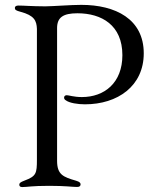

<svg xmlns="http://www.w3.org/2000/svg" viewBox="-20 -753 629 778"><path d="M324.2 -330.3C457 -330.3 562.5 -404.5 562.5 -536.9C562.5 -675.8 448.2 -733.3 309.3 -733.3C266 -733.3 198.2 -727.6 163.4 -727.3C104.8 -727.6 77.8 -730.5 54.7 -730.5C45.5 -730.5 40.5 -727.3 40.1 -720.9C40.5 -713.1 44.4 -710.2 62.9 -705.3C119.3 -690.3 128.2 -669 129.6 -636V-106.5C129.6 -50.1 126.8 -39.1 79.5 -21.3C61.8 -14.6 58.2 -11 58.2 -4.6C58.2 1.8 62.1 5 70.3 5C90.2 5 108 0 179.3 0C247.2 0 272 4.6 292.3 4.6C302.6 4.6 306.5 0.4 306.5 -6C306.5 -11.4 303.3 -16.3 288.7 -20.6C235.4 -35.9 211.3 -45.5 211.3 -101.9V-639.2C211.3 -682.2 235.4 -699.2 293.7 -699.2C392 -699.2 475.9 -650.9 475.9 -529.5C475.9 -417.3 403.1 -359.7 311.8 -359.7C279.1 -359.7 258.9 -367.2 250.4 -367.2C242.9 -367.2 239.7 -362.2 239.7 -357.6C239.7 -352.6 241.8 -349.4 247.2 -346.2C261.4 -335.6 295.1 -330.3 324.2 -330.3Z"/></svg>

Font: Margiela Serif
Style: Regular
Weight: 400
Designer: Andreas Faust, Stefan Endress
Version: Version 1.002;FEAKit 1.0